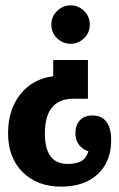

<svg xmlns="http://www.w3.org/2000/svg" viewBox="-20 -532 441 710"><path d="M241.2 -370.1Q212.4 -370.1 191.2 -390.4Q169.9 -410.6 169.9 -440.9Q169.9 -471.2 191.4 -491.7Q212.9 -512.2 241.2 -512.2Q269.5 -512.2 290.8 -491.7Q312 -471.2 312 -440.9Q312 -410.6 290.8 -390.4Q269.5 -370.1 241.2 -370.1ZM321.8 -105Q355.5 -105 373.3 -82Q391.1 -59.1 391.1 -13.2Q391.1 65.4 341.6 111.8Q292 158.2 206.1 158.2Q117.7 158.2 63.7 104.5Q9.8 50.8 9.8 -39.1Q9.8 -126 55.2 -183.3Q100.6 -240.7 176.8 -250V-310.1H305.2V-167H252Q146 -167 146 -38.1Q146 74.2 230 74.2Q259.8 74.2 278.8 64.7Q297.9 55.2 307.1 27.8Q282.7 19 270.8 1.5Q258.8 -16.1 258.8 -38.1Q258.8 -69.3 275.4 -87.2Q292 -105 321.8 -105Z"/></svg>

Font: Margherita Black
Style: Regular
Weight: 900
Designer: James Puckett
Foundry: Dunwich Type Founders
Version: Version 1.008;hotconv 1.0.109;makeotfexe 2.5.65596